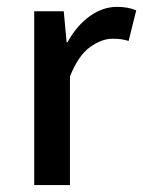

<svg xmlns="http://www.w3.org/2000/svg" viewBox="-20 -536 415 556"><path d="M79.1 0V-503.4H164.6L172.9 -413.6H175.3Q202.1 -461.9 239.7 -489Q277.3 -516.1 318.8 -516.1Q351.6 -516.1 374.5 -505.9L352.5 -417.5Q340.8 -420.9 330.8 -422.4Q320.8 -423.8 305.2 -423.8Q274.4 -423.8 240.5 -399.4Q206.5 -375 182.6 -314.5V0Z"/></svg>

Font: Akatab SemiBold
Style: Regular
Weight: 600
Designer: SIL Global
Foundry: SIL Global
Version: Version 4.100